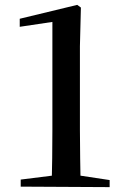

<svg xmlns="http://www.w3.org/2000/svg" viewBox="-20 -766 508 788"><path d="M65 0V-29L201 -46H304L430 -27V2ZM192 0Q195 -117 195 -233V-676L61 -656V-689L297 -746L312 -735L308 -576V-233Q308 -176 309 -117Q310 -58 311 0Z"/></svg>

Font: Noto Serif JP ExtraLight SemiBold
Style: Regular
Weight: 600
Version: Version 2.003-H1;hotconv 1.1.1;makeotfexe 2.6.0